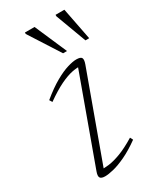

<svg xmlns="http://www.w3.org/2000/svg" viewBox="-187 -777 702 847"><g transform="rotate(-30 164.0 -353.0)"><path d="M63 -29 227 -480.5 238.5 -466Q217.5 -468 191.2 -462.8Q165 -457.5 130 -440.8Q95 -424 47.5 -390.5L39 -404.5Q84.5 -442 121.8 -463Q159 -484 186.8 -492.2Q214.5 -500.5 231.5 -500.5Q254 -500.5 258.8 -491.5Q263.5 -482.5 256 -461.5L90.5 -7L78.5 -24.5Q98 -22.5 123.8 -25.8Q149.5 -29 184.2 -42Q219 -55 265 -83L272.5 -68.5Q228.5 -37 192.2 -20Q156 -3 129 3.5Q102 10 85.5 10Q66 10 60.5 1.2Q55 -7.5 63 -29ZM215.5 -553H195.5L95.5 -709V-716.5H144.5ZM328.5 -553H309.5L251.5 -709V-716.5H296.5Z"/></g></svg>

Font: Newsreader 9pt ExtraLight
Style: Italic
Weight: 250
Italic angle: -17°
Designer: Hugues Gentile
Foundry: Production Type
Version: Version 1.003